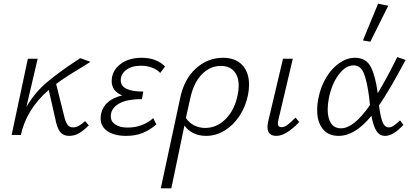

<svg xmlns="http://www.w3.org/2000/svg" viewBox="-20 -731 2237 1040"><path d="M441 -75 461 -52Q432 -23 407.5 -9Q383 5 354 5Q323 5 306 -16Q289 -37 279 -90L244 -244Q123 -139 93 0H43L131 -413H184L123 -152Q168 -229 231.5 -283Q295 -337 392 -401L415 -416L470 -396Q422 -366 409 -358Q327 -309 284 -276L327 -104Q335 -69 346 -55Q357 -41 377 -41Q405 -41 441 -75Z M874 -371 848 -336Q831 -354 804 -364.5Q777 -375 744 -375Q694 -375 664 -352.5Q634 -330 634 -296Q634 -235 756 -235L749 -194Q663 -194 621.5 -168Q580 -142 580 -101Q580 -73 604.5 -56.5Q629 -40 671 -40Q752 -40 810 -91L827 -57Q792 -27 753.5 -11Q715 5 662 5Q601 5 563 -20Q525 -45 525 -91Q525 -104 528 -117Q547 -192 642 -214Q585 -238 585 -291Q585 -346 630 -382Q675 -418 748 -418Q827 -418 874 -371Z M1329 -272Q1329 -245 1323 -215Q1310 -152 1276.5 -102Q1243 -52 1196 -23.5Q1149 5 1096 5Q1058 5 1027.5 -10Q997 -25 979 -51Q951 80 908 289H851L956 -200Q977 -302 1041 -360Q1105 -418 1188 -418Q1255 -418 1292 -379Q1329 -340 1329 -272ZM1273 -266Q1273 -317 1247.5 -345.5Q1222 -374 1176 -374Q1118 -374 1073.5 -328.5Q1029 -283 1011 -200L995 -129L987 -92Q1004 -66 1031.5 -52Q1059 -38 1091 -38Q1155 -38 1203 -87Q1251 -136 1267 -215Q1273 -242 1273 -266Z M1429 -43Q1429 -55 1432 -70L1513 -413H1566L1488 -82Q1485 -72 1485 -63Q1485 -42 1505 -42Q1520 -42 1537 -54.5Q1554 -67 1581 -94L1601 -70Q1529 5 1477 5Q1429 5 1429 -43Z M1986 -505 1946 -512 2028 -711 2083 -700ZM2147 -79 2165 -55Q2111 5 2066 5Q2035 5 2018 -23.5Q2001 -52 1992 -104Q1904 5 1814 5Q1758 5 1728 -33Q1698 -71 1698 -134Q1698 -168 1705 -200Q1717 -262 1747.5 -312Q1778 -362 1819 -390Q1860 -418 1903 -418Q1963 -418 1988.5 -368.5Q2014 -319 2026 -226Q2069 -296 2132 -422L2177 -406Q2090 -243 2033 -160Q2040 -102 2051.5 -71.5Q2063 -41 2086 -41Q2099 -41 2113 -50.5Q2127 -60 2147 -79ZM1984 -162 1980 -200Q1969 -288 1951.5 -332.5Q1934 -377 1895 -377Q1852 -377 1814 -326Q1776 -275 1761 -197Q1755 -166 1755 -138Q1755 -91 1773 -63.5Q1791 -36 1827 -36Q1897 -36 1984 -162Z"/></svg>

Font: Ysabeau Infant Semilight
Style: Italic
Weight: 300
Italic angle: -12°
Designer: Christian Thalmann (Catharsis Fonts)
Version: Version 0.003